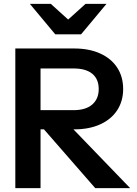

<svg xmlns="http://www.w3.org/2000/svg" viewBox="-20 -970 704 990"><path d="M59 0V-720H363Q440 -720 497 -694Q554 -668 584.5 -621Q615 -574 615 -511Q615 -449 584.5 -402Q554 -355 497 -329Q440 -303 363 -303H161V-402H359Q422 -402 455.5 -431Q489 -460 489 -511Q489 -562 456 -589.5Q423 -617 359 -617H189V0ZM471 0 150 -368H296L651 0ZM265 -793 134 -950H242L386 -820H277L421 -950H529L398 -793Z"/></svg>

Font: Instrument Sans SemiBold
Style: Regular
Weight: 600
Designer: Rodrigo Fuenzalida
Foundry: fragTYPE
Version: Version 1.000;gftools[0.9.28]